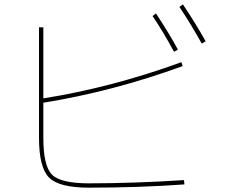

<svg xmlns="http://www.w3.org/2000/svg" viewBox="-20 -856 1040 886"><path d="M684 -782 700 -794Q764 -696 801 -627L783 -617Q734 -708 684 -782ZM808 -824 824 -836Q891 -735 929 -665L911 -655Q859 -748 808 -824ZM390 10Q253 10 206.5 -36.5Q160 -83 160 -220V-730H180V-402Q495 -452 817 -569L823 -551Q502 -434 180 -382V-220Q180 -90 220 -50Q260 -10 390 -10Q600 -10 829 -25L831 -5Q622 10 390 10Z"/></svg>

Font: Mplus 1p Thin
Style: Regular
Weight: 250
Version: Version 1.061